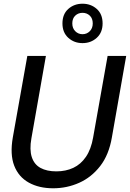

<svg xmlns="http://www.w3.org/2000/svg" viewBox="-20 -1001 699 1033"><path d="M266 12Q190 12 135 -18.5Q80 -49 56.5 -109.5Q33 -170 49 -262L127 -700H227L149 -257Q138 -196 151 -156Q164 -116 198 -97.5Q232 -79 283 -79Q334 -79 374.5 -98Q415 -117 442.5 -157.5Q470 -198 481 -261L559 -700H659L582 -262Q566 -168 519 -107.5Q472 -47 406 -17.5Q340 12 266 12ZM424 -769Q379 -769 347.5 -797.5Q316 -826 316 -875Q316 -925 347.5 -953Q379 -981 424 -981Q469 -981 500.5 -953Q532 -925 532 -875Q532 -826 500.5 -797.5Q469 -769 424 -769ZM424 -817Q447 -817 463 -833Q479 -849 479 -875Q479 -902 463 -917Q447 -932 424 -932Q401 -932 385 -917Q369 -902 369 -875Q369 -849 385 -833Q401 -817 424 -817Z"/></svg>

Font: DM Sans 36pt Medium
Style: Italic
Weight: 500
Italic angle: -10°
Designer: Colophon Foundry, Jonny Pinhorn
Foundry: Colophon Foundry
Version: Version 4.004;gftools[0.9.30]